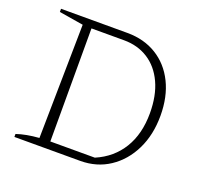

<svg xmlns="http://www.w3.org/2000/svg" viewBox="-114 -777 961 908"><g transform="rotate(20 366.5 -322.5)"><path d="M379 -645Q463 -645 526.5 -606Q590 -567 625 -496Q660 -425 660 -330Q660 -234 623.5 -159.5Q587 -85 523 -42.5Q459 0 376 0H45V-15Q92 -31 158 -36L167 -609L45 -629V-645ZM436 -38Q520 -74 564.5 -147Q609 -220 609 -324Q609 -413 579.5 -476.5Q550 -540 497.5 -573.5Q445 -607 376 -607H212V-38Z"/></g></svg>

Font: Piazzolla SC ExtraLight
Style: Regular
Weight: 200
Designer: Juan Pablo del Peral
Foundry: Huerta Tipografica
Version: Version 1.330